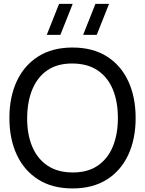

<svg xmlns="http://www.w3.org/2000/svg" viewBox="-20 -988 772 1022"><path d="M495 -802.5H422.5L488 -967.5H560.5ZM301.5 -802.5H229L294.5 -967.5H367ZM366 15Q258.5 15 183.5 -32.5Q108.5 -80 69.2 -164.5Q30 -249 30 -360Q30 -471 69.2 -555.5Q108.5 -640 183.5 -687.5Q258.5 -735 366 -735Q474 -735 549 -687.5Q624 -640 663 -555.5Q702 -471 702 -360Q702 -249 663 -164.5Q624 -80 549 -32.5Q474 15 366 15ZM366 -70Q446.5 -69.5 500.2 -106.2Q554 -143 580.8 -208.5Q607.5 -274 607.5 -360Q607.5 -446.5 580.8 -511.5Q554 -576.5 500.2 -613Q446.5 -649.5 366 -650Q285.5 -650.5 232.2 -614Q179 -577.5 152 -512Q125 -446.5 124.5 -360Q124 -274 151 -209Q178 -144 231.8 -107.2Q285.5 -70.5 366 -70Z"/></svg>

Font: Manrope ExtraLight Medium
Style: Regular
Weight: 500
Version: Version 4.504